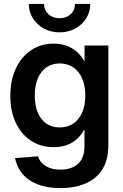

<svg xmlns="http://www.w3.org/2000/svg" viewBox="-20 -757 636 989"><path d="M291.5 211.9Q224.1 211.9 174.8 192.9Q125.5 173.8 95.9 138.9Q66.4 104 57.6 57.1L175.8 48.3Q182.1 68.8 197.8 84.2Q213.4 99.6 236.8 108.2Q260.3 116.7 291.5 116.7Q349.6 116.7 382.3 86.2Q415 55.7 415 -2.9V-87.4H412.6Q397.5 -59.6 375.2 -39.8Q353 -20 323.5 -9.5Q293.9 1 256.8 1Q190.9 1 140.4 -31.7Q89.8 -64.5 61.5 -124Q33.2 -183.6 33.2 -263.2Q33.2 -344.2 61.8 -404.8Q90.3 -465.3 140.9 -498.8Q191.4 -532.2 256.8 -532.2Q293.5 -532.2 323.2 -521.2Q353 -510.3 375.7 -490.2Q398.4 -470.2 413.6 -442.9H415.5V-522.5H538.1V-10.3Q538.1 68.4 506.1 117.2Q474.1 166 418.2 189Q362.3 211.9 291.5 211.9ZM287.6 -100.6Q328.1 -100.6 357.7 -120.6Q387.2 -140.6 403.3 -177.7Q419.4 -214.8 419.4 -264.6Q419.4 -314.9 403.6 -352.1Q387.7 -389.2 357.9 -409.7Q328.1 -430.2 287.6 -430.2Q248.5 -430.2 219.7 -410.4Q190.9 -390.6 175 -353.8Q159.2 -316.9 159.2 -264.6Q159.2 -212.9 175 -176Q190.9 -139.2 219.7 -119.9Q248.5 -100.6 287.6 -100.6ZM286.6 -590.3Q242.2 -590.3 206.3 -609.9Q170.4 -629.4 149.4 -662.6Q128.4 -695.8 128.4 -736.8H207Q207 -704.6 229.5 -683.8Q252 -663.1 286.6 -663.1Q321.3 -663.1 343.8 -683.8Q366.2 -704.6 366.2 -736.8H444.8Q444.8 -695.8 424.1 -662.6Q403.3 -629.4 367.4 -609.9Q331.5 -590.3 286.6 -590.3Z"/></svg>

Font: Inter 28pt SemiBold
Style: Regular
Weight: 600
Designer: Rasmus Andersson
Foundry: rsms
Version: Version 4.001;git-66647c0bb